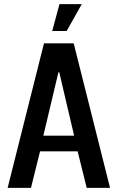

<svg xmlns="http://www.w3.org/2000/svg" viewBox="-20 -910 570 930"><path d="M17 0 193 -700H337L513 0H400L356 -177H174L130 0ZM190 -253H339L267 -560H263ZM233 -760 268 -890H376L303 -760Z"/></svg>

Font: Cuprum SemiBold
Style: Regular
Weight: 600
Designer: Jovanny Lemonad
Foundry: Jovanny Lemonad
Version: Version 3.000